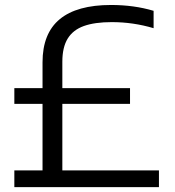

<svg xmlns="http://www.w3.org/2000/svg" viewBox="-20 -770 718 790"><path d="M634 -69V0H39V-69H155V-342.5H39V-407.5H155V-513.5Q155 -632.5 225.8 -691Q296.5 -749.5 437 -749.5Q531.5 -749.5 612 -725.5V-654Q528 -679 440 -679Q370 -679 325.2 -663Q280.5 -647 258.5 -611.2Q236.5 -575.5 236.5 -516V-407.5H515V-342.5H236.5V-69Z"/></svg>

Font: Encode Sans Semi Expanded
Style: Regular
Weight: 400
Width: 6
Designer: Multiple Designers
Foundry: Impallari Type
Version: Version 2.000